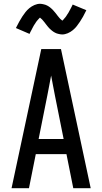

<svg xmlns="http://www.w3.org/2000/svg" viewBox="-20 -994 540 1014"><path d="M41 0 198 -735H302L459 0H367L331 -180H169L133 0ZM316 -260 270 -490Q265 -516 260 -542Q255 -568 250 -595Q245 -568 240 -542Q235 -516 230 -490L184 -260ZM308 -812Q303 -812 298 -813Q293 -814 288.5 -815Q284 -816 279.5 -817.5Q275 -819 270.5 -821.5Q266 -824 262 -826.5Q258 -829 254.5 -832Q251 -835 247 -838.5Q243 -842 239.5 -845.5Q236 -849 233 -853Q230 -857 227 -860.5Q224 -864 221.5 -867.5Q219 -871 215.5 -875.5Q212 -880 208.5 -884Q205 -888 202 -891.5Q199 -895 195 -897.5Q191 -900 191 -903H194L191 -901Q188 -898 185.5 -895.5Q183 -893 181 -890.5Q179 -888 177.5 -886.5Q176 -885 174.5 -883Q173 -881 171.5 -879Q170 -877 168.5 -874.5Q167 -872 165.5 -869.5Q164 -867 162 -864.5Q160 -862 158.5 -859Q157 -856 155 -852.5Q153 -849 151.5 -846Q150 -843 148 -839Q146 -835 144 -831.5Q142 -828 140 -824Q138 -820 136 -815L64 -846Q73 -864 81.5 -879.5Q90 -895 98 -907Q106 -919 114.5 -930Q123 -941 135 -951Q147 -961 162 -967.5Q177 -974 192 -974Q197 -974 202 -973Q207 -972 211.5 -971Q216 -970 220.5 -968.5Q225 -967 229.5 -964.5Q234 -962 238 -959.5Q242 -957 245.5 -954Q249 -951 253 -947.5Q257 -944 260.5 -940Q264 -936 267 -932.5Q270 -929 273 -925.5Q276 -922 278.5 -918.5Q281 -915 284.5 -910.5Q288 -906 291.5 -902Q295 -898 298 -894.5Q301 -891 305 -888.5Q309 -886 309 -883H306L309 -885Q312 -887 314.5 -890Q317 -893 319 -895.5Q321 -898 322.5 -899.5Q324 -901 325.5 -903Q327 -905 328.5 -907Q330 -909 331.5 -911.5Q333 -914 334.5 -916.5Q336 -919 338 -921.5Q340 -924 341.5 -927Q343 -930 345 -933.5Q347 -937 348.5 -940Q350 -943 352 -946.5Q354 -950 356 -954Q358 -958 360 -962Q362 -966 364 -970L436 -940Q427 -921 418.5 -906Q410 -891 402 -879Q394 -867 385.5 -856Q377 -845 365 -835Q353 -825 338 -818.5Q323 -812 308 -812Z"/></svg>

Font: Iosevka SS10 Medium
Style: Regular
Weight: 500
Monospace: yes
Designer: Belleve Invis
Foundry: Belleve Invis
Version: Version 28.0.6; ttfautohint (v1.8.4)